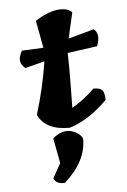

<svg xmlns="http://www.w3.org/2000/svg" viewBox="-118 -853 844 1276"><g transform="rotate(-10 304.5 -215.5)"><path d="M384 -492H381Q377 -409 363.5 -278.5Q350 -148 348 -127Q430 -165 508 -229Q551 -226 565 -207.5Q579 -189 575 -141Q439 -27 308 0Q148 -13 108 -122Q177 -293 219 -464L86 -442Q60 -470 59.5 -496Q59 -522 84 -560L228 -554L210 -739Q293 -783 360 -786Q427 -789 458 -753L404 -585L579 -617Q619 -578 581 -502ZM205 220 188 51Q221 26 255 20Q289 14 314 24Q368 45 383 86Q373 236 213 355Q156 354 142 313Z"/></g></svg>

Font: Tillana ExtraBold
Style: Regular
Weight: 800
Designer: Lipi Raval (Devanagari, Latin), Jonny Pinhorn (Latin)
Foundry: Indian Type Foundry
Version: Version 2.003;PS 1.0;hotconv 1.0.79;makeotf.lib2.5.61930; tt